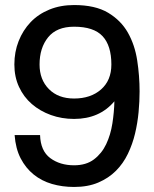

<svg xmlns="http://www.w3.org/2000/svg" viewBox="-20 -727 610 762"><path d="M434 -325Q375 -255 274 -255Q225 -255 182 -270.5Q139 -286 106.5 -314Q74 -342 55.5 -382Q37 -422 37 -471Q37 -521 54 -564Q71 -607 101.5 -639Q132 -671 176 -689Q220 -707 274 -707Q358 -707 409 -676.5Q460 -646 487.5 -597.5Q515 -549 524.5 -487.5Q534 -426 534 -364Q534 -325 530 -282Q526 -239 516 -197Q506 -155 487.5 -116.5Q469 -78 440 -49Q411 -20 370 -2.5Q329 15 274 15Q227 15 186 3Q145 -9 113.5 -34.5Q82 -60 62 -98.5Q42 -137 38 -191H139Q141 -128 179.5 -99.5Q218 -71 274 -71Q322 -71 353 -94.5Q384 -118 401.5 -155Q419 -192 426 -237Q433 -282 434 -325ZM274 -621Q205 -621 171 -579Q137 -537 137 -471Q137 -411 174 -373.5Q211 -336 274 -336Q340 -336 381 -372Q422 -408 422 -471Q422 -546 387 -583.5Q352 -621 274 -621Z"/></svg>

Font: Gen
Style: Regular
Weight: 400
Version: Version 1.000;PS 001.001;hotconv 1.0.56